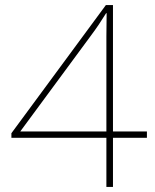

<svg xmlns="http://www.w3.org/2000/svg" viewBox="-20 -738 610 758"><path d="M560 -194H426V0H400V-194H25V-212L398 -718H426V-219H560ZM400 -524Q400 -567 400 -593.5Q400 -620 400.5 -640.5Q401 -661 401 -686H399Q382 -659 370 -641Q358 -623 335 -592L60 -219H400Z"/></svg>

Font: Noto Sans Cherokee Thin
Style: Regular
Weight: 100
Designer: Monotype Design Team
Foundry: Monotype Imaging Inc.
Version: Version 2.001; ttfautohint (v1.8.4.7-5d5b)